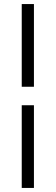

<svg xmlns="http://www.w3.org/2000/svg" viewBox="-20 -795 274 945"><path d="M87 -277H147V130H87ZM87 -775H147V-368H87Z"/></svg>

Font: Raleway
Style: Regular
Weight: 400
Designer: Matt McInerney, Pablo Impallari, Rodrigo Fuenzalida
Foundry: Matt McInerney, Pablo Impallari, Rodrigo Fuenzalida
Version: Version 1.000;PS 001.001;hotconv 1.0.56; ttfautohint (v1.5)